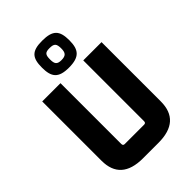

<svg xmlns="http://www.w3.org/2000/svg" viewBox="-252 -969 1085 1085"><g transform="rotate(-45 291.0 -426.5)"><path d="M353 10C470 10 528 -43 528 -146V-620H382V-134C382 -124 377 -120 368 -120H214C205 -120 200 -124 200 -134V-620H54V-146C54 -43 112 10 229 10ZM407 -756C407 -834 381 -863 296 -863C212 -863 188 -834 188 -756C188 -681 212 -648 296 -648C381 -648 407 -681 407 -756ZM253 -756C253 -794 261 -804 296 -804C332 -804 342 -794 342 -756C342 -722 332 -708 296 -708C261 -708 253 -722 253 -756Z"/></g></svg>

Font: Gemini
Style: Regular
Weight: 700
Designer: Pushpananda Ekanayake, Sol Matas, Kosala Senevirathne
Foundry: Mooniak
Version: Version 1.000;PS 1.0;hotconv 1.0.86;makeotf.lib2.5.63406